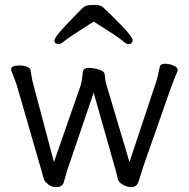

<svg xmlns="http://www.w3.org/2000/svg" viewBox="-20 -745 770 783"><path d="M25 -462Q25 -478 60 -478Q75 -478 89.5 -473Q104 -468 105 -457Q107 -447 109 -433Q111 -419 114 -408L200 -84L308 -394Q313 -409 314.5 -424.5Q316 -440 318 -451Q320 -468 342 -468Q364 -468 384.5 -461Q405 -454 406.5 -444Q408 -434 409 -423.5Q410 -413 413 -403L508 -84L615 -406Q620 -420 624 -438Q628 -456 632 -474Q635 -485 653 -485Q671 -485 688 -477.5Q705 -470 705 -459Q705 -456 699.5 -444Q694 -432 677 -387L564 -65Q560 -53 555.5 -37.5Q551 -22 546 -7Q539 18 515 18Q502 18 488.5 12Q475 6 468 -1.5Q461 -9 459 -21Q457 -33 453 -46L362 -367L259 -65Q253 -48 249.5 -34.5Q246 -21 240 -1.5Q234 18 209.5 18Q185 18 167 -2Q160 -9 158 -18Q156 -27 150 -46L48 -399L38 -426Q32 -443 28.5 -451Q25 -459 25 -462ZM362 -657Q261 -593 244.5 -579Q228 -565 220 -565Q202 -565 202 -580.5Q202 -596 283 -678Q303 -699 314.5 -710Q326 -721 336.5 -723Q347 -725 369 -725Q391 -725 403 -713Q415 -701 435 -682Q521 -598 521 -581.5Q521 -565 503 -565Q495 -565 477.5 -580.5Q460 -596 362 -657Z"/></svg>

Font: ToneOZ-Pinyin-WenKai-Regular
Style: Regular
Weight: 400
Designer: Fontworks Inc.
Foundry: ToneOZ
Version: Version 0.240331